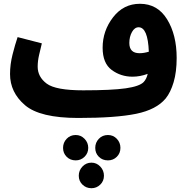

<svg xmlns="http://www.w3.org/2000/svg" viewBox="-20 -602 992 1014"><path d="M855 -82Q881 -114 897 -168Q913 -222 913 -296Q913 -418 862.5 -500Q812 -582 719 -582Q632 -582 577 -510.5Q522 -439 522 -350Q522 -268 570 -232.5Q618 -197 680 -197Q720 -197 760 -212Q754 -185 739 -169Q717 -146 643.5 -135.5Q570 -125 419 -125L393 21Q592 21 699 -1Q806 -23 855 -82ZM663 -375Q663 -408 677 -433Q691 -458 712 -458Q761 -458 766 -329Q740 -321 717 -321Q663 -321 663 -375ZM393 21 439 -11 419 -125Q274 -125 226.5 -160.5Q179 -196 179 -250Q179 -280 186.5 -312Q194 -344 201 -373L73 -406Q60 -368 46.5 -315Q33 -262 33 -211Q33 -114 112 -46.5Q191 21 393 21ZM380 245Q407 245 426.5 226Q446 207 446 179Q446 151 426.5 131Q407 111 380 111Q351 111 332 131Q313 151 313 179Q313 207 332 226Q351 245 380 245ZM550 245Q578 245 597 226Q616 207 616 179Q616 151 597 131Q578 111 550 111Q521 111 502 131Q483 151 483 179Q483 207 502 226Q521 245 550 245ZM463 392Q490 392 509.5 373Q529 354 529 326Q529 298 509.5 277.5Q490 257 463 257Q435 257 415.5 277.5Q396 298 396 326Q396 354 415.5 373Q435 392 463 392Z"/></svg>

Font: Noto Sans Arabic Condensed Extra
Style: Regular
Weight: 800
Width: 3
Designer: Nadine Chahine - Monotype Design Team
Foundry: Monotype Imaging Inc.
Version: Version 1.902